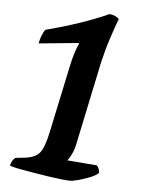

<svg xmlns="http://www.w3.org/2000/svg" viewBox="-46 -602 478 640"><g transform="rotate(5 193.5 -282.5)"><path d="M210 0Q204 0 185 -2Q166 -4 139.5 -8Q113 -12 86.5 -16.5Q60 -21 38.5 -25Q17 -29 8 -33Q10 -41 14 -48.5Q18 -56 24 -60L59 -64Q90 -68 104.5 -85Q119 -102 130 -153L179 -384Q184 -408 191 -429Q198 -450 202 -457L201 -460L68 -447Q70 -461 76 -475Q82 -489 86 -494Q141 -508 196 -526.5Q251 -545 295 -565Q306 -564 314.5 -560Q323 -556 327 -551Q318 -528 304.5 -487Q291 -446 281 -403L223 -127Q219 -106 211 -89.5Q203 -73 197 -67L296 -59Q300 -56 303 -49.5Q306 -43 306 -34Q296 -25 277 -17.5Q258 -10 239.5 -5Q221 0 210 0Z"/></g></svg>

Font: Texturina 12pt SemiBold
Style: Italic
Weight: 600
Italic angle: -11°
Version: Version 1.002